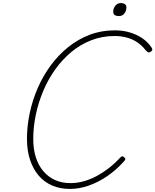

<svg xmlns="http://www.w3.org/2000/svg" viewBox="-20 -1213 1014 1253"><path d="M436 20Q372 20 320 -2.5Q268 -25 232 -67.5Q196 -110 176 -170Q156 -230 156 -307Q156 -390 174 -475Q192 -560 226.5 -639Q261 -718 311 -786Q361 -854 425 -905.5Q489 -957 565 -986Q641 -1015 730 -1015Q782 -1015 827 -1001.5Q872 -988 908.5 -963.5Q945 -939 970 -901Q976 -892 973 -885Q970 -878 959 -873Q951 -869 946 -872Q941 -875 930 -886Q906 -917 875 -937.5Q844 -958 807 -968Q770 -978 727 -978Q647 -978 576 -950.5Q505 -923 446.5 -874.5Q388 -826 341.5 -761.5Q295 -697 263 -621.5Q231 -546 214 -465.5Q197 -385 197 -306Q197 -239 214 -186Q231 -133 263 -95.5Q295 -58 339.5 -38Q384 -18 439 -18Q484 -18 526.5 -30Q569 -42 609.5 -63.5Q650 -85 689.5 -115.5Q729 -146 765 -185Q772 -192 777.5 -193Q783 -194 791 -186Q798 -180 798 -174.5Q798 -169 789 -160Q738 -103 680 -63.5Q622 -24 560 -2Q498 20 436 20ZM756 -1108Q739 -1108 729 -1114.5Q719 -1121 719 -1137Q719 -1159 733 -1176Q747 -1193 769 -1193Q785 -1193 795 -1186Q805 -1179 805 -1164Q805 -1143 792 -1125.5Q779 -1108 756 -1108Z"/></svg>

Font: Playwrite MX Thin
Style: Regular
Weight: 250
Designer: Veronika Burian, José Scaglione
Foundry: TypeTogether
Version: Version 1.002